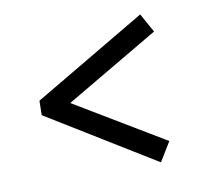

<svg xmlns="http://www.w3.org/2000/svg" viewBox="-61 -599 704 629"><g transform="rotate(-10 291.0 -284.5)"><path d="M426 -40 68 -260 69 -308 443 -529 478 -466 167 -283 465 -104Z"/></g></svg>

Font: Literata 36pt
Style: Bold Italic
Weight: 700
Italic angle: -2°
Designer: Latin by Veronika Burian and Jose Scaglione. Greek by Irene Vlachou. Cyrillic by Vera Evstafieva
Foundry: TypeTogether
Version: Version 3.002